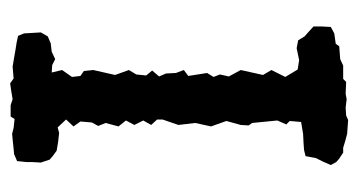

<svg xmlns="http://www.w3.org/2000/svg" viewBox="-188 -526 723 388"><g transform="rotate(-90 174.0 -332.5)"><path d="M125 9 97 7 82 3 69 -1H59L47 -9L40 -15L34 -26L41 -42L48 -56L52 -77L64 -80L77 -81L97 -82L109 -84L121 -86L123 -109L116 -116L124 -134L119 -185L114 -192L115 -208L123 -237L112 -268L119 -300L115 -334L126 -366V-377L115 -389L124 -405L115 -423L124 -440L112 -455L119 -481L113 -496L120 -509L122 -532L112 -546L126 -561L110 -578L99 -575L81 -577L63 -580L52 -588L45 -594L39 -612L40 -629V-641L42 -660L56 -666L67 -667L86 -669L97 -670L109 -667L127 -665L132 -673H155L167 -669L185 -672L199 -674L209 -667L233 -669L245 -667L268 -663L281 -661L295 -658L300 -646L301 -629L302 -612L294 -598L280 -592L263 -590L248 -583L236 -589L221 -590L226 -569L212 -549L214 -532L224 -525L226 -506L216 -462L226 -434L217 -419L215 -399L225 -387L213 -373L219 -359L220 -339L226 -323L214 -314L220 -276L212 -263L217 -250L213 -232L226 -208L216 -163L226 -146L212 -118L227 -93L246 -90L270 -95L286 -92L294 -79L303 -71L314 -61V-44L313 -26L300 -19L279 -16L274 -9L248 -7L235 -1H208L202 5L178 4L167 6L150 4L134 5Z"/></g></svg>

Font: Winky Rough
Style: Regular
Weight: 400
Designer: Simon Atzbach
Foundry: typofactur
Version: Version 1.206